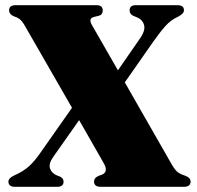

<svg xmlns="http://www.w3.org/2000/svg" viewBox="-20 -720 760 740"><path d="M643.5 -83.5Q656 -62.5 667 -55Q678 -47.5 695.5 -42Q714.5 -35 714.5 -20Q714.5 0 688.5 0H368.5Q342.5 0 342.5 -20Q342.5 -35.5 362 -43Q384 -48.5 387.2 -61Q390.5 -73.5 378.5 -93.5L285 -257L185 -115Q166.5 -89 173 -70.2Q179.5 -51.5 201.5 -43L210 -40Q225 -33 225 -20Q225 0 201 0H37.5Q12.5 0 12.5 -20Q12.5 -32.5 31 -42Q70.5 -59.5 92.5 -79.8Q114.5 -100 138 -134.5L257.5 -304.5L75 -622Q65 -639 56 -646Q47 -653 31.5 -658Q15 -666 15 -680Q15 -700 40.5 -700H351.5Q376 -700 376 -680Q376 -663.5 362 -659.5L341.5 -654.5Q319 -648.5 335.5 -621.5L434.5 -449L521.5 -574.5Q541.5 -604.5 534.8 -625.2Q528 -646 505 -654.5L495 -658.5Q479.5 -665 479.5 -680Q479.5 -700 503.5 -700H664Q689 -700 689 -680.5Q689 -667.5 667 -656Q638 -642.5 618 -620.2Q598 -598 571.5 -560.5L461 -402.5Z"/></svg>

Font: Fraunces 72pt S000 Black
Style: Regular
Weight: 900
Version: Version 1.000; ttfautohint (v1.8.3)